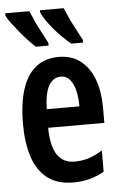

<svg xmlns="http://www.w3.org/2000/svg" viewBox="-55 -805 540 854"><g transform="rotate(-5 215.5 -378.0)"><path d="M221 -552Q279 -552 318.5 -521Q358 -490 378 -436Q398 -382 398 -309V-242H147Q148 -161 174 -121.5Q200 -82 252 -82Q284 -82 313.5 -91Q343 -100 376 -121V-26Q345 -8 311 1Q277 10 238 10Q166 10 121.5 -25Q77 -60 57 -122.5Q37 -185 37 -268Q37 -360 57.5 -423.5Q78 -487 119 -519.5Q160 -552 221 -552ZM223 -464Q189 -464 169.5 -431Q150 -398 148 -325H294Q294 -366 286 -397Q278 -428 262.5 -446Q247 -464 223 -464ZM262 -766Q269 -751 280 -725.5Q291 -700 306 -672.5Q321 -645 335 -618V-606H282Q265 -620 245 -639.5Q225 -659 207 -680.5Q189 -702 175.5 -722Q162 -742 156 -757V-766ZM109 -766Q118 -745 128.5 -721Q139 -697 153 -671.5Q167 -646 181 -618V-606H124Q109 -620 91 -639Q73 -658 55 -680Q37 -702 22 -722Q7 -742 1 -757V-766Z"/></g></svg>

Font: Noto Sans Display ExtraCondensed SemiBold
Style: Regular
Weight: 600
Width: 2
Designer: Monotype Design Team
Foundry: Monotype Imaging Inc.
Version: Version 2.003